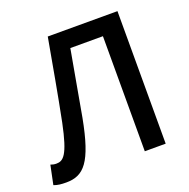

<svg xmlns="http://www.w3.org/2000/svg" viewBox="-135 -862 985 1002"><g transform="rotate(-20 357.5 -361.5)"><path d="M66 13C164 13 216 -43 260 -275C282 -395 302 -514 325 -639H506V0H622V-736H235C207 -581 182 -436 152 -287C117 -118 89 -97 51 -97C39 -97 30 -99 19 -103L-3 3C18 11 38 13 66 13Z"/></g></svg>

Font: Noto Sans T Chinese Medium
Style: Regular
Weight: 500
Designer: Ryoko NISHIZUKA (kana & ideographs); Paul D. Hunt (Latin, Greek & Cyrillic); Wenlong ZHANG (bopomofo); Sandoll Communica
Foundry: Adobe Systems Incorporated
Version: Version 1.000;PS 1;hotconv 1.0.78;makeotf.lib2.5.61930